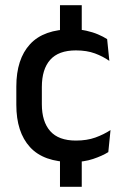

<svg xmlns="http://www.w3.org/2000/svg" viewBox="-20 -614 476 741"><path d="M295.5 -463H211.5V-594H295.5ZM295.5 107H211.5V-39H295.5ZM257.5 11.5Q148.5 11.5 95.8 -46.2Q43 -104 43 -209.5V-280Q43 -386 96 -443.5Q149 -501 257.5 -501Q287.5 -501 312.8 -495.5Q338 -490 358.5 -481.2Q379 -472.5 393.5 -463L402 -379Q378 -396 346.5 -407.8Q315 -419.5 273 -419.5Q206 -419.5 173.8 -383.2Q141.5 -347 141.5 -278V-212Q141.5 -144.5 173.8 -108Q206 -71.5 273 -71.5Q315.5 -71.5 348 -83.2Q380.5 -95 406.5 -112L398 -27Q375 -12.5 339.2 -0.5Q303.5 11.5 257.5 11.5Z"/></svg>

Font: Anek Bangla Medium Medium
Style: Regular
Weight: 500
Version: Version 1.003